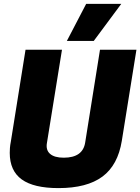

<svg xmlns="http://www.w3.org/2000/svg" viewBox="-20 -955 720 985"><path d="M280 10Q153 10 91.5 -34.5Q30 -79 30 -171Q30 -183 31 -196.5Q32 -210 36 -231L111 -700H298L221 -223Q214 -186 236.5 -166Q259 -146 307 -146Q405 -146 417 -224L493 -700H680L605 -233Q585 -108 505.5 -49Q426 10 280 10ZM323 -745 422 -935H602L461 -745Z"/></svg>

Font: Georama ExtraCondensed Thin ExtraBold
Style: Italic
Weight: 800
Italic angle: -9°
Version: Version 1.001